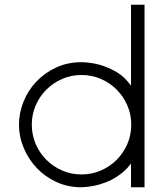

<svg xmlns="http://www.w3.org/2000/svg" viewBox="-20 -790 686 809"><path d="M589 -770V-1H532V-101Q518 -82 502 -68Q486 -54 468.5 -43Q451 -32 433.5 -25Q416 -18 400 -13Q361 -2 322 -1Q266 -1 218 -23Q170 -45 135 -82Q100 -119 80 -166.5Q60 -214 60 -264Q60 -314 79 -361.5Q98 -409 133 -446Q168 -483 216.5 -505.5Q265 -528 324 -528Q365 -527 404 -516Q420 -511 437.5 -503.5Q455 -496 472 -486Q489 -476 504 -461.5Q519 -447 532 -429V-770ZM533 -265Q533 -308 516.5 -346Q500 -384 471.5 -412.5Q443 -441 405 -457.5Q367 -474 323 -474Q280 -474 242 -457.5Q204 -441 175.5 -412.5Q147 -384 130.5 -346Q114 -308 114 -265Q114 -221 130.5 -183Q147 -145 175.5 -116.5Q204 -88 242 -71.5Q280 -55 323 -55Q367 -55 405 -71.5Q443 -88 471.5 -116.5Q500 -145 516.5 -183Q533 -221 533 -265Z"/></svg>

Font: LuenTai2017
Style: Regular
Weight: 400
Designer: LuenTai
Foundry: Microsoft Corpration
Version: Version 1.00 November 27, 2016, initial release